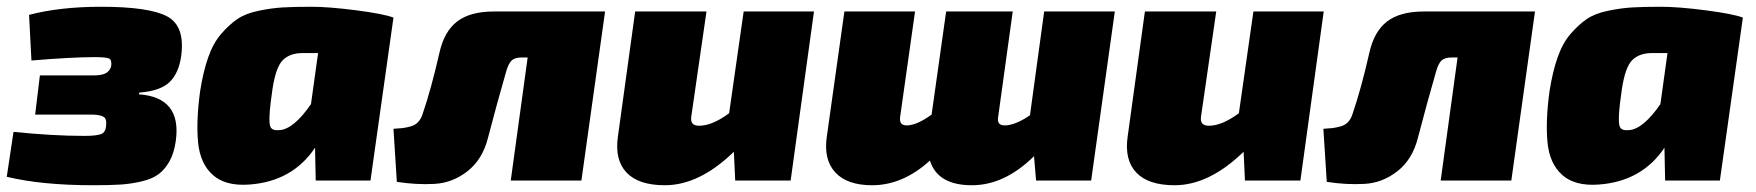

<svg xmlns="http://www.w3.org/2000/svg" viewBox="-35 -534 5195 568"><path d="M58 -355 51 -490Q142 -514 264 -514Q406 -514 459.5 -485.5Q513 -457 501 -368Q494 -318 467 -291.5Q440 -265 377 -260L376 -255Q503 -246 485 -117Q480 -81 466.5 -57Q453 -33 434.5 -19Q416 -5 384.5 2.5Q353 10 321.5 12Q290 14 240 14Q89 14 -15 -11L5 -144Q120 -132 214 -132Q251 -132 264.5 -137.5Q278 -143 279 -164Q281 -182 272 -188Q263 -194 240 -195H69L83 -311H245Q288 -311 294 -339Q296 -357 287.5 -361Q279 -365 245 -365Q178 -365 58 -355Z M899 0 897 -97Q830 3 702 12Q632 17 594.5 -16.5Q557 -50 551 -113Q545 -176 557 -264Q566 -322 581 -364.5Q596 -407 619.5 -434Q643 -461 667 -477.5Q691 -494 729.5 -502Q768 -510 801 -512Q834 -514 886 -514Q938 -514 1019 -503.5Q1100 -493 1129 -482L1061 0ZM906 -377H860Q823 -377 802 -356.5Q781 -336 771 -270Q757 -175 765 -159Q770 -147 792 -149Q834 -152 885 -226Z M1755 -500 1685 0H1476L1526 -364H1509Q1488 -364 1478.5 -355Q1469 -346 1462 -321Q1436 -231 1408 -124Q1392 -62 1348 -27.5Q1304 7 1250.5 10Q1197 13 1139 4L1129 -153Q1146 -154 1155 -155Q1164 -156 1178 -159.5Q1192 -163 1201 -172Q1210 -181 1215 -196Q1241 -272 1265 -378Q1279 -441 1317.5 -470.5Q1356 -500 1426 -500Z M2373 -500 2304 0H2140L2136 -85Q2034 14 1932 14Q1854 14 1818.5 -23.5Q1783 -61 1793 -130L1844 -500H2055L2010 -189Q2006 -162 2033 -162Q2072 -162 2122 -199L2165 -500Z M3263 -500 3193 0H3030L3024 -72Q2937 14 2840 14Q2739 14 2716 -59Q2636 14 2545 14Q2471 14 2436 -24Q2401 -62 2411 -130L2463 -500H2672L2628 -189Q2624 -163 2647 -163Q2677 -163 2721 -195L2764 -500H2961L2918 -189Q2913 -163 2937 -163Q2968 -163 3012 -193L3054 -500Z M3881 -500 3812 0H3648L3644 -85Q3542 14 3440 14Q3362 14 3326.5 -23.5Q3291 -61 3301 -130L3352 -500H3563L3518 -189Q3514 -162 3541 -162Q3580 -162 3630 -199L3673 -500Z M4506 -500 4436 0H4227L4277 -364H4260Q4239 -364 4229.5 -355Q4220 -346 4213 -321Q4187 -231 4159 -124Q4143 -62 4099 -27.5Q4055 7 4001.5 10Q3948 13 3890 4L3880 -153Q3897 -154 3906 -155Q3915 -156 3929 -159.5Q3943 -163 3952 -172Q3961 -181 3966 -196Q3992 -272 4016 -378Q4030 -441 4068.5 -470.5Q4107 -500 4177 -500Z M4891 0 4889 -97Q4822 3 4694 12Q4624 17 4586.5 -16.5Q4549 -50 4543 -113Q4537 -176 4549 -264Q4558 -322 4573 -364.5Q4588 -407 4611.5 -434Q4635 -461 4659 -477.5Q4683 -494 4721.5 -502Q4760 -510 4793 -512Q4826 -514 4878 -514Q4930 -514 5011 -503.5Q5092 -493 5121 -482L5053 0ZM4898 -377H4852Q4815 -377 4794 -356.5Q4773 -336 4763 -270Q4749 -175 4757 -159Q4762 -147 4784 -149Q4826 -152 4877 -226Z"/></svg>

Font: Exo 2.0 Black
Style: Italic
Weight: 900
Italic angle: -8°
Designer: Natanael Gama
Version: Version 1.001;PS 001.001;hotconv 1.0.70;makeotf.lib2.5.58329